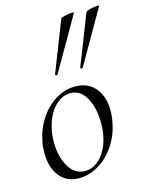

<svg xmlns="http://www.w3.org/2000/svg" viewBox="-113 -801 674 884"><g transform="rotate(-15 223.5 -358.5)"><path d="M28 -138Q28 -169 33 -193Q44 -251 75 -298Q106 -345 150 -372Q194 -399 243 -399Q305 -399 339 -357.5Q373 -316 373 -250Q373 -222 367 -193Q355 -132 322 -84.5Q289 -37 244.5 -11.5Q200 14 154 14Q95 14 61.5 -28Q28 -70 28 -138ZM311 -149Q316 -173 316 -207Q316 -276 289.5 -325.5Q263 -375 214 -375Q171 -375 136.5 -337Q102 -299 89 -236Q83 -208 83 -176Q83 -108 111 -59.5Q139 -11 189 -11Q231 -11 265 -48Q299 -85 311 -149ZM176 -471Q173 -471 170.5 -472.5Q168 -474 169 -476L263 -716Q264 -721 284 -726Q304 -731 318 -731Q329 -731 326 -727L180 -473Q178 -471 176 -471ZM296 -471Q293 -471 290.5 -472.5Q288 -474 289 -476L383 -716Q385 -721 405 -726Q425 -731 438 -731Q449 -731 446 -727L300 -473Q298 -471 296 -471Z"/></g></svg>

Font: Cormorant Infant
Style: Italic
Weight: 400
Italic angle: -10°
Designer: Christian Thalmann (Catharsis Fonts)
Foundry: Catharsis Fonts
Version: Version 4.000